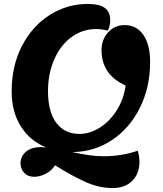

<svg xmlns="http://www.w3.org/2000/svg" viewBox="-20 -745 823 972"><path d="M677 18Q686 45 686 75Q686 133 650 170Q614 207 549 207Q480 207 409 174.5Q338 142 259 92Q238 122 209 136Q180 150 153 150Q121 150 102.5 130Q84 110 84 81Q84 47 111 23.5Q138 0 185 0Q204 0 213 1Q131 -32 85 -106Q39 -180 39 -282Q39 -413 92 -514Q145 -615 233 -670Q321 -725 423 -725Q483 -725 510.5 -705Q538 -685 538 -643Q538 -628 535.5 -617Q533 -606 526 -590Q515 -593 497.5 -595.5Q480 -598 468 -598Q397 -598 341.5 -557Q286 -516 254.5 -444Q223 -372 223 -284Q223 -178 265.5 -122.5Q308 -67 382 -67Q434 -67 484 -98Q534 -129 570 -185Q606 -241 616 -312Q494 -367 494 -491Q494 -545 527.5 -581.5Q561 -618 611 -618Q672 -618 706 -568Q740 -518 740 -431Q740 -304 688.5 -200Q637 -96 547 -36Q457 24 346 25Q393 35 430 40.5Q467 46 504 46Q597 46 677 18Z"/></svg>

Font: Lemonada SemiBold
Style: Regular
Weight: 600
Designer: Mohamed Gaber (Arabic) Eduardo Tunni (Latin)
Foundry: Kief Type Foundry
Version: Version 3.006